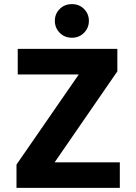

<svg xmlns="http://www.w3.org/2000/svg" viewBox="-20 -911 661 931"><path d="M549 -674V-565L245 -124H561V0H60V-113L362 -550H66V-674ZM246 -810Q246 -844 269.5 -867.5Q293 -891 329 -891Q364 -891 387.5 -867.5Q411 -844 411 -810Q411 -776 387.5 -752Q364 -728 329 -728Q293 -728 269.5 -752Q246 -776 246 -810Z"/></svg>

Font: Hind Variable Light
Style: Regular
Weight: 300
Designer: Manushi Parikh, Satya Rajpurohit
Foundry: Indian Type Foundry
Version: Version 3.000